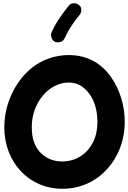

<svg xmlns="http://www.w3.org/2000/svg" viewBox="-20 -1078 785 1174"><path d="M360.4 76.2C471.2 76.2 565.4 32.2 634.3 -43.5C703.1 -118.7 742.7 -220.2 742.7 -334C742.7 -430.2 713.9 -530.3 656.7 -609.9C599.6 -689.5 515.1 -741.2 402.3 -741.2C282.7 -741.2 184.1 -688 114.7 -604C45.4 -519.5 6.3 -410.6 6.3 -299.3C6.3 -87.4 155.8 76.2 360.4 76.2ZM360.4 -90.8C306.6 -90.8 262.2 -108.9 227.1 -145C191.9 -181.2 174.3 -232.4 174.3 -299.3C174.3 -350.6 185.1 -397 206.1 -438.5C227.1 -480 254.9 -512.7 289.6 -537.1C324.2 -561 361.8 -573.2 402.3 -573.2C433.6 -573.2 462.4 -563.5 488.8 -543.5C541 -503.9 575.7 -429.7 575.7 -334C575.7 -283.7 565.9 -240.7 546.9 -204.6C508.3 -131.8 440.4 -90.8 360.4 -90.8ZM460.4 -1048.8C452.6 -1055.2 443.8 -1058.1 434.1 -1058.1C432.6 -1058.1 428.2 -1057.6 421.4 -1057.1C414.1 -1056.2 406.7 -1050.8 399.4 -1041.5C362.8 -996.1 326.2 -948.2 295.4 -880.4C293 -875 292 -869.1 292 -863.8C292 -852.5 296.9 -831.5 316.9 -822.3C322.3 -819.8 327.6 -818.8 333.5 -818.8C344.7 -818.8 365.7 -823.2 375 -844.2C401.9 -902.3 430.7 -942.4 467.3 -987.8C473.6 -995.6 477.1 -1004.4 477.1 -1014.6C477.1 -1016.1 476.6 -1020.5 476.1 -1027.8C475.1 -1034.7 469.7 -1041.5 460.4 -1048.8Z"/></svg>

Font: Mikhak Black
Style: Regular
Weight: 900
Designer: Amin Abedi
Version: Version 3.2